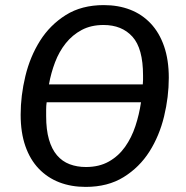

<svg xmlns="http://www.w3.org/2000/svg" viewBox="-20 -721 728 753"><path d="M642 -416Q642 -341 623.5 -264.5Q605 -188 566 -126.5Q527 -65 465 -26.5Q403 12 316 12Q259 12 212.5 -6Q166 -24 132 -59.5Q98 -95 79.5 -148Q61 -201 61 -271Q61 -346 79.5 -422.5Q98 -499 137 -561Q176 -623 238 -662Q300 -701 387 -701Q444 -701 490.5 -683Q537 -665 571 -629Q605 -593 623.5 -539.5Q642 -486 642 -416ZM317 -66Q369 -66 407 -87.5Q445 -109 470.5 -145Q496 -181 511 -226.5Q526 -272 533 -320H163Q161 -306 161 -292V-266Q161 -212 172 -174Q183 -136 203.5 -112Q224 -88 253 -77Q282 -66 317 -66ZM386 -623Q337 -623 300.5 -603.5Q264 -584 238 -551.5Q212 -519 196 -477Q180 -435 172 -390H540Q541 -399 541 -407V-425Q541 -531 499.5 -577Q458 -623 386 -623Z"/></svg>

Font: Yekcdsyqcyvpieeyorgstswgcgt
Style: Regular
Weight: 400
Italic angle: -8°
Designer: Carrois Corporate & Edenspiekermann
Foundry: Carrois Corporate GbR & Edenspiekermann AG
Version: Version 2.001